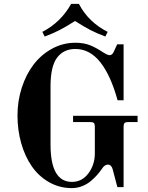

<svg xmlns="http://www.w3.org/2000/svg" viewBox="-20 -950 760 988"><path d="M70 -356C70 -306 76.3 -258.5 89 -213.5C101.7 -168.5 119.8 -128.8 143.5 -94.5C167.2 -60.2 196.8 -32.8 232.5 -12.5C268.2 7.8 307.3 18 350 18C368 18 385.5 14.7 402.5 8C419.5 1.3 434.5 -7.5 447.5 -18.5C460.5 -29.5 471.5 -40.2 480.5 -50.5C489.5 -60.8 497.7 -71.3 505 -82C513.7 -96 524 -103 536 -103C542 -103 547.2 -100.5 551.5 -95.5C555.8 -90.5 558.7 -84.7 560 -78L584 13H616V-298C616 -307.3 617.7 -313.7 621 -317C624.3 -320.3 630.7 -322 640 -322H688V-354H356V-322H444C453.3 -322 459.7 -320.3 463 -317C466.3 -313.7 468 -307.3 468 -298V-161C468 -121.7 457 -87.3 435 -58C413 -28.7 384.7 -14 350 -14C276.7 -14 240 -78 240 -206V-506C240 -574 251.2 -623 273.5 -653C295.8 -683 327.3 -698 368 -698C417.3 -698 460 -675.3 496 -630C532 -584.7 561.7 -519.3 585 -434H616V-722H583L566 -685C560.7 -672.3 553.3 -666 544 -666C537.3 -666 526 -671 510 -681C486 -697 463.5 -709.2 442.5 -717.5C421.5 -725.8 396.7 -730 368 -730C325.3 -730 285.3 -719.8 248 -699.5C210.7 -679.2 179 -652 153 -618C127 -584 106.7 -544.2 92 -498.5C77.3 -452.8 70 -405.3 70 -356ZM198 -786 210 -762C238.7 -772.7 264 -783.7 286 -795C308 -806.3 334.7 -822 366 -842C397.3 -822 424 -806.3 446 -795C468 -783.7 493.3 -772.7 522 -762L534 -786C468 -819.3 418.7 -867.3 386 -930H346C311.3 -867.3 262 -819.3 198 -786Z"/></svg>

Font: Km Standard TT
Style: Bold
Weight: 700
Designer: Alexey Kryukov <alexios@thessalonica.org.ru>
Version: Version 2.0.2